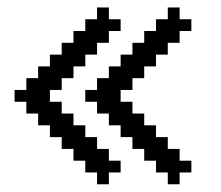

<svg xmlns="http://www.w3.org/2000/svg" viewBox="-20 -551 585 509"><path d="M237.3 -62.5V-93.8H206.1V-125H174.8V-156.2H143.6V-187.5H112.3V-218.8H81.1V-250H49.8V-281.2H18.6V-312.5H49.8V-343.8H81.1V-375H112.3V-406.2H143.6V-437.5H174.8V-468.8H206.1V-500H237.3V-531.2H268.6V-500H299.8V-468.8H268.6V-437.5H237.3V-406.2H206.1V-375H174.8V-343.8H143.6V-312.5H112.3V-281.2H143.6V-250H174.8V-218.8H206.1V-187.5H237.3V-156.2H268.6V-125H299.8V-93.8H268.6V-62.5ZM424.8 -62.5V-93.8H393.6V-125H362.3V-156.2H331.1V-187.5H299.8V-218.8H268.6V-250H237.3V-281.2H206.1V-312.5H237.3V-343.8H268.6V-375H299.8V-406.2H331.1V-437.5H362.3V-468.8H393.6V-500H424.8V-531.2H456.1V-500H487.3V-468.8H456.1V-437.5H424.8V-406.2H393.6V-375H362.3V-343.8H331.1V-312.5H299.8V-281.2H331.1V-250H362.3V-218.8H393.6V-187.5H424.8V-156.2H456.1V-125H487.3V-93.8H456.1V-62.5Z"/></svg>

Font: Terminal Grotesque
Style: Regular
Weight: 400
Designer: Raphaël Bastide
Foundry: http://raphaelbastide.com
Version: Version 1.0